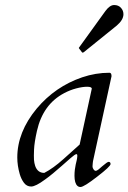

<svg xmlns="http://www.w3.org/2000/svg" viewBox="-20 -729 511 764"><path d="M284.2 -115.7Q278.8 -115.7 260.3 -99.4Q241.7 -83 226.1 -69.3Q210.4 -55.7 193.1 -41Q175.8 -26.4 159.2 -14.6Q121.6 13.2 104 13.2Q86.4 13.2 75.4 -1.5Q64.5 -16.1 58.6 -36.1Q48.8 -70.3 48.8 -102.1Q48.8 -203.6 126 -296.9Q199.7 -384.8 307.1 -421.4Q360.4 -439.5 415.5 -439.5Q423.8 -439.5 423.8 -425.8L350.1 -87.9Q349.6 -84 349.1 -80.1Q348.1 -73.2 348.1 -67.1Q348.1 -61 352.1 -55.2Q356 -49.3 360.6 -49.3Q365.2 -49.3 372.3 -54.9Q379.4 -60.5 386.7 -67.4Q407.2 -85 412.1 -85Q419.9 -85 419.9 -76.2Q419.9 -66.9 367.2 -26.4Q314 15.1 300.3 15.1Q285.2 15.1 279.3 -4.9Q276.4 -15.6 276.4 -29.1Q276.4 -42.5 277.8 -53.7Q279.3 -64.9 281.2 -74Q283.2 -83 285.2 -91.1Q287.1 -99.1 287.6 -107.4Q288.1 -115.7 284.2 -115.7ZM345.2 -376Q345.2 -383.8 326.7 -383.8Q308.1 -383.8 283.2 -377.2Q258.3 -370.6 235.4 -358.4Q150.9 -314 127 -208Q116.7 -162.1 115.5 -134.3Q114.3 -106.4 115.2 -93.3Q116.2 -80.1 120.1 -68.4Q129.9 -41 156.2 -41Q191.4 -59.1 232.2 -95.7Q272.9 -132.3 296.9 -153.8ZM295.4 -535.2Q293.5 -537.1 293.5 -538.1Q293.5 -539.1 295.4 -541L399.4 -685.1Q417 -709 434.1 -709Q451.2 -709 461.2 -698Q471.2 -687 471.2 -672.4Q471.2 -649.9 444.3 -627L313 -521Q310.5 -519.5 309.1 -519.5Q307.6 -519.5 306.2 -521Z"/></svg>

Font: Cardo-Italic
Style: Italic
Weight: 400
Italic angle: -12°
Designer: David J. Perry
Foundry: David J. Perry
Version: Version 0.991